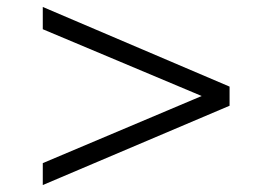

<svg xmlns="http://www.w3.org/2000/svg" viewBox="-20 -562 788 552"><path d="M103 -30V-93L586 -297V-275L103 -478V-542L640 -313V-258Z"/></svg>

Font: Nunito Sans 10pt Expanded Light
Style: Regular
Weight: 300
Width: 7
Designer: Vernon Adams
Foundry: Vernon Adams
Version: Version 3.101;gftools[0.9.27]